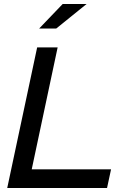

<svg xmlns="http://www.w3.org/2000/svg" viewBox="-20 -936 642 956"><path d="M16 0 165 -700H267L138 -93H533L513 0ZM175 -794 292 -916H411L260 -794Z"/></svg>

Font: Red Hat Display Medium
Style: Italic
Weight: 500
Italic angle: -12°
Designer: Pentagram, MCKL
Foundry: Pentagram, MCKL
Version: Version 1.023; ttfautohint (v1.8.3)